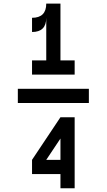

<svg xmlns="http://www.w3.org/2000/svg" viewBox="-20 -801 587 1056"><path d="M78.1 -234.4V-312.5H468.8V-234.4ZM156.2 78.1 312.5 -156.2H390.6V234.4H312.5V156.2H156.2ZM156.2 -390.6V-468.8H234.4V-703.1Q234.4 -625 156.2 -625V-703.1Q234.4 -703.1 234.4 -781.2H312.5V-468.8H390.6V-390.6ZM234.4 78.1H312.5V-39.1Z"/></svg>

Font: Luculent
Style: Regular
Weight: 400
Monospace: yes
Designer: Andrew Kensler
Version: Version 1.0.0-845fa02f9341